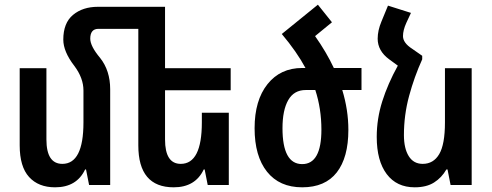

<svg xmlns="http://www.w3.org/2000/svg" viewBox="-20 -789 2098 819"><path d="M250 -620Q250 -569 297 -508Q336 -456 336 -403V-267Q336 -90 246 -90Q178 -90 178 -194V-498H64V-169Q64 -78 104 -34Q144 10 215 10Q307 10 343 -66H347L360 0H450V-408Q450 -488 407 -542Q365 -592 365 -624Q365 -666 400 -666H570V-169Q570 10 721 10Q813 10 849 -66H853L866 0H956V-308H841V-267Q841 -90 751 -90Q684 -90 684 -194V-404H964V-498H684V-760H398Q333 -760 291.5 -725.5Q250 -691 250 -620Z M1466 -235Q1466 -320 1440 -405H1522V-499H1404Q1372 -567 1324 -635L1396 -694L1336 -769L1182 -644Q1246 -568 1283 -499H1269Q1176 -499 1121 -430Q1066 -361 1066 -242Q1066 -123 1119 -56.5Q1172 10 1269 10Q1367 10 1416.5 -53.5Q1466 -117 1466 -235ZM1269 -89Q1185 -89 1185 -242Q1185 -319 1209.5 -362Q1234 -405 1284 -405H1325Q1351 -325 1351 -236Q1351 -89 1269 -89Z M1884 -66H1889L1902 0H1992V-498H1878V-267Q1878 -173 1853.5 -131.5Q1829 -90 1783 -90Q1744 -90 1723.5 -123Q1703 -156 1703 -213Q1703 -298 1725 -379.5Q1747 -461 1781 -536V-551L1738 -581Q1699 -606 1699 -635Q1699 -660 1713 -691L1733 -734L1635 -765L1607 -697Q1591 -659 1591 -624Q1591 -572 1640 -536L1677 -509Q1634 -431 1610.5 -356.5Q1587 -282 1587 -205Q1587 -103 1629.5 -46.5Q1672 10 1749 10Q1799 10 1831.5 -10.5Q1864 -31 1884 -66Z"/></svg>

Font: Noto Sans Armenian Condensed Semi
Style: Regular
Weight: 600
Width: 3
Designer: Monotype Design Team
Foundry: Monotype Imaging Inc.
Version: Version 1.901